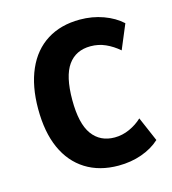

<svg xmlns="http://www.w3.org/2000/svg" viewBox="-84 -574 585 653"><g transform="rotate(-15 208.5 -247.0)"><path d="M255 10Q188 10 139.5 -20.5Q91 -51 65.5 -108Q40 -165 40 -247Q40 -327 65.5 -385Q91 -443 139.5 -473.5Q188 -504 255 -504Q299 -504 337.5 -490Q376 -476 402 -452L366 -366Q344 -385 319.5 -396Q295 -407 267 -407Q215 -407 187.5 -368.5Q160 -330 160 -246Q160 -163 188 -124.5Q216 -86 267 -86Q294 -86 319.5 -97.5Q345 -109 364 -127L401 -41Q375 -17 337 -3.5Q299 10 255 10Z"/></g></svg>

Font: Nunito Sans 10pt Condensed
Style: Bold
Weight: 700
Width: 3
Designer: Vernon Adams
Foundry: Vernon Adams
Version: Version 3.101;gftools[0.9.27]